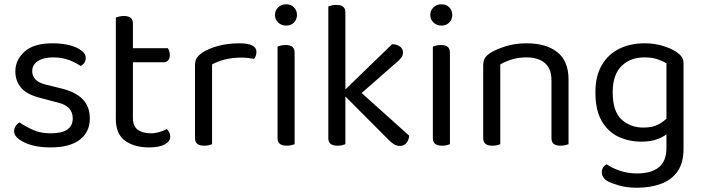

<svg xmlns="http://www.w3.org/2000/svg" viewBox="-20 -678 3297 900"><path d="M401 -123Q401 -59 354 -23Q307 13 218 13Q142 13 94 -10.5Q46 -34 46 -62Q46 -74 52.5 -85.5Q59 -97 72 -104Q99 -85 135 -69Q171 -53 217 -53Q321 -53 321 -123Q321 -152 303.5 -170.5Q286 -189 252 -197L169 -219Q108 -234 80 -265.5Q52 -297 52 -344Q52 -397 95 -436Q138 -475 226 -475Q273 -475 308 -465.5Q343 -456 362.5 -440.5Q382 -425 382 -407Q382 -394 375.5 -384Q369 -374 358 -369Q346 -377 327.5 -386.5Q309 -396 284 -402.5Q259 -409 229 -409Q185 -409 158 -392Q131 -375 131 -344Q131 -322 146.5 -305.5Q162 -289 196 -281L265 -264Q333 -248 367 -213.5Q401 -179 401 -123Z M523 -264H603V-126Q603 -86 626 -69.5Q649 -53 689 -53Q706 -53 727 -59Q748 -65 762 -73Q768 -67 773 -58Q778 -49 778 -37Q778 -15 752 -1Q726 13 680 13Q610 13 566.5 -18Q523 -49 523 -121ZM564 -386V-452H767Q770 -448 773 -439Q776 -430 776 -420Q776 -404 768 -395Q760 -386 746 -386ZM603 -234H523V-596Q528 -598 538.5 -600.5Q549 -603 561 -603Q582 -603 592.5 -594.5Q603 -586 603 -567Z M974 -376V-218H894V-370Q894 -393 902.5 -406.5Q911 -420 931 -433Q957 -450 1002 -462.5Q1047 -475 1102 -475Q1182 -475 1182 -435Q1182 -425 1179 -416.5Q1176 -408 1171 -402Q1161 -404 1145 -406Q1129 -408 1113 -408Q1067 -408 1032 -398.5Q997 -389 974 -376ZM894 -264 974 -252V-2Q969 0 959 2.5Q949 5 937 5Q916 5 905 -3.5Q894 -12 894 -31Z M1269 -608Q1269 -629 1284 -643.5Q1299 -658 1321 -658Q1344 -658 1358 -643.5Q1372 -629 1372 -608Q1372 -587 1358 -572.5Q1344 -558 1321 -558Q1299 -558 1284 -572.5Q1269 -587 1269 -608ZM1281 -264H1361V-2Q1356 0 1346 2.5Q1336 5 1324 5Q1303 5 1292 -3.5Q1281 -12 1281 -31ZM1361 -225H1281V-460Q1286 -462 1296.5 -464.5Q1307 -467 1319 -467Q1340 -467 1350.5 -458.5Q1361 -450 1361 -430Z M1640 -211 1590 -250 1818 -471Q1842 -470 1855.5 -459.5Q1869 -449 1869 -432Q1869 -418 1860.5 -407Q1852 -396 1836 -383ZM1588 -237 1644 -270 1898 -42Q1896 -20 1884.5 -7Q1873 6 1854 6Q1839 6 1826.5 -2Q1814 -10 1801 -23ZM1519 -268 1599 -256V-2Q1594 0 1584 2.5Q1574 5 1562 5Q1541 5 1530 -3.5Q1519 -12 1519 -31ZM1599 -217 1519 -229V-648Q1524 -650 1534.5 -652.5Q1545 -655 1557 -655Q1578 -655 1588.5 -646.5Q1599 -638 1599 -619Z M1997 -608Q1997 -629 2012 -643.5Q2027 -658 2049 -658Q2072 -658 2086 -643.5Q2100 -629 2100 -608Q2100 -587 2086 -572.5Q2072 -558 2049 -558Q2027 -558 2012 -572.5Q1997 -587 1997 -608ZM2009 -264H2089V-2Q2084 0 2074 2.5Q2064 5 2052 5Q2031 5 2020 -3.5Q2009 -12 2009 -31ZM2089 -225H2009V-460Q2014 -462 2024.5 -464.5Q2035 -467 2047 -467Q2068 -467 2078.5 -458.5Q2089 -450 2089 -430Z M2645 -305V-203H2565V-301Q2565 -357 2533.5 -383Q2502 -409 2449 -409Q2409 -409 2378 -399Q2347 -389 2325 -376V-203H2245V-372Q2245 -393 2253.5 -406.5Q2262 -420 2283 -433Q2309 -448 2352 -461.5Q2395 -475 2449 -475Q2540 -475 2592.5 -433.5Q2645 -392 2645 -305ZM2245 -258H2325V-2Q2320 0 2310 2.5Q2300 5 2288 5Q2267 5 2256 -3.5Q2245 -12 2245 -31ZM2565 -258H2645V-2Q2640 0 2629.5 2.5Q2619 5 2608 5Q2586 5 2575.5 -3.5Q2565 -12 2565 -31Z M2987 -14Q2929 -14 2880 -36.5Q2831 -59 2801 -110Q2771 -161 2771 -245Q2771 -321 2800.5 -372Q2830 -423 2882 -449Q2934 -475 3001 -475Q3047 -475 3085.5 -463.5Q3124 -452 3150 -435Q3165 -425 3174.5 -412.5Q3184 -400 3184 -382V-73H3104V-381Q3087 -392 3061.5 -400.5Q3036 -409 3001 -409Q2934 -409 2893 -368Q2852 -327 2852 -246Q2852 -156 2893.5 -118Q2935 -80 2996 -80Q3040 -80 3067 -95Q3094 -110 3110 -128L3114 -57Q3099 -41 3066.5 -27.5Q3034 -14 2987 -14ZM3104 15V-90H3184V20Q3184 86 3155.5 126Q3127 166 3077.5 184Q3028 202 2966 202Q2916 202 2880 191Q2844 180 2831 173Q2801 156 2801 130Q2801 116 2807.5 106.5Q2814 97 2824 92Q2845 108 2883.5 121.5Q2922 135 2966 135Q3033 135 3068.5 106Q3104 77 3104 15Z"/></svg>

Font: Baloo Tamma 2
Style: Regular
Weight: 400
Designer: Divya Kowshik, Shuchita Grover and Ek Type
Foundry: Ek Type
Version: Version 1.700